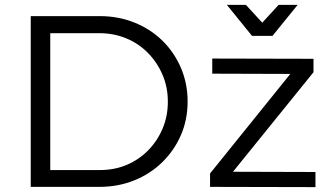

<svg xmlns="http://www.w3.org/2000/svg" viewBox="-20 -766 1356 787"><path d="M388 -700Q465 -700 531 -673.5Q597 -647 645.5 -599.5Q694 -552 721.5 -488Q749 -424 749 -350Q749 -275 721.5 -212Q694 -149 645 -101Q596 -53 530 -26.5Q464 0 387 0H106V-700ZM390 -69Q449 -69 499 -90Q549 -111 587 -149.5Q625 -188 646.5 -239Q668 -290 668 -349Q668 -409 646 -460Q624 -511 586 -549.5Q548 -588 497 -609Q446 -630 387 -630H186V-69ZM850 -526 1265 -525V-470L935 -62L1273 -61V1L841 0V-55L1170 -463L850 -464ZM1097 -619H1013L910 -746H988L1078 -648H1032L1122 -746H1200Z"/></svg>

Font: Alexandria Light
Style: Regular
Weight: 300
Designer: Mohamed Gaber
Foundry: Kief Type Foundry
Version: Version 5.100